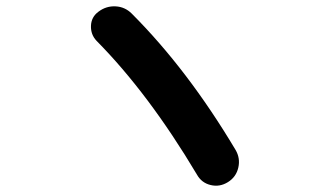

<svg xmlns="http://www.w3.org/2000/svg" viewBox="-20 -669 1040 607"><path d="M602.5 -117.2Q450.2 -373 285.2 -540Q266.6 -559.6 267.6 -587.4Q268.6 -615.2 291 -631.8Q315.4 -650.4 345.2 -648.9Q375 -647.5 396.5 -626Q573.2 -449.2 724.6 -195.3Q740.2 -168.9 733.4 -139.2Q726.6 -109.4 700.7 -93.3Q674.8 -77.1 646 -84Q617.2 -90.8 602.5 -117.2Z"/></svg>

Font: Rounded-X Mgen+ 1mn bold
Style: Bold
Weight: 700
Designer: [Source Han Sans]
Ryoko NISHIZUKA  (kana & ideographs); Paul D. Hunt (Latin, Greek & Cyrillic); Wenlong ZHANG  (bopomofo
Version: Version 1.059.20150602